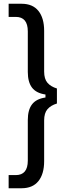

<svg xmlns="http://www.w3.org/2000/svg" viewBox="-20 -892 357 1022"><path d="M26 110V40H64Q128 40 128 -37V-253Q128 -307 150.5 -336.5Q173 -366 222 -373V-389Q173 -396 150.5 -425.5Q128 -455 128 -509V-725Q128 -802 64 -802H26V-872H95Q154 -872 184.5 -834Q215 -796 215 -728V-511Q215 -472 232.5 -451.5Q250 -431 283 -421V-341Q250 -331 232.5 -310.5Q215 -290 215 -251V-34Q215 34 184.5 72Q154 110 95 110Z"/></svg>

Font: Open Sauce Sans
Style: Regular
Weight: 400
Designer: Alfredo Marco Pradil
Foundry: Creative Sauce Fz LLC
Version: Version 1.477